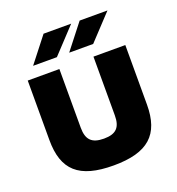

<svg xmlns="http://www.w3.org/2000/svg" viewBox="-126 -783 825 895"><g transform="rotate(-20 286.5 -335.5)"><path d="M45 -205C45 -56 115 9 287 9C457 9 529 -56 529 -205V-500H371V-209C371 -150 348 -124 287 -124C226 -124 202 -150 202 -209V-500H45ZM92 -556H210L326 -680H189ZM271 -556H390L506 -680H368Z"/></g></svg>

Font: LT Wave Text Black
Style: Regular
Weight: 900
Designer: Daniel Lyons
Version: Version 2.5 (Glyphs App)